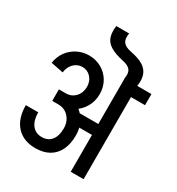

<svg xmlns="http://www.w3.org/2000/svg" viewBox="-205 -1010 1048 1138"><g transform="rotate(30 318.5 -441.5)"><path d="M285 -483Q285 -522 261.5 -547.5Q238 -573 203 -573V-652Q251 -652 289.5 -630Q328 -608 350 -570Q372 -532 372 -483ZM117 -486 32 -503Q39 -547 62.5 -580Q86 -613 123 -632.5Q160 -652 204 -652V-573Q170 -573 145.5 -548.5Q121 -524 117 -486ZM301 -252V-327H520V-252ZM289 -201Q289 -248 261 -278.5Q233 -309 190 -309V-385Q243 -385 284 -361Q325 -337 348.5 -295.5Q372 -254 372 -201ZM201 -16Q118 -16 71.5 -67Q25 -118 25 -209H110Q110 -154 134 -123Q158 -92 201 -92ZM200 -16V-92Q243 -92 266 -121Q289 -150 289 -202H372Q372 -144 352 -102Q332 -60 293.5 -38Q255 -16 200 -16ZM148 -309V-388H196V-309ZM195 -309V-388Q234 -388 259.5 -415.5Q285 -443 285 -484H372Q372 -435 349 -395.5Q326 -356 286 -332.5Q246 -309 195 -309ZM453 0V-638H541V0ZM480 -562V-638H637V-562ZM452 -638Q460 -676 445.5 -696.5Q431 -717 389 -725L406 -795Q463 -784 494 -764.5Q525 -745 536 -714Q547 -683 540 -638ZM389 -725Q334 -737 302 -756.5Q270 -776 259.5 -806.5Q249 -837 255 -883H343Q336 -844 350.5 -823.5Q365 -803 406 -795Z"/></g></svg>

Font: Akshar Light
Style: Regular
Weight: 400
Version: Version 1.100